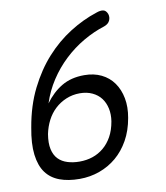

<svg xmlns="http://www.w3.org/2000/svg" viewBox="-84 -809 767 888"><g transform="rotate(-10 300.0 -364.5)"><path d="M232 -69Q265 -69 293.5 -78.5Q322 -88 345.5 -107.5Q369 -127 385.5 -156.5Q402 -186 409 -227Q414 -259 408 -287Q402 -315 386.5 -335.5Q371 -356 345.5 -368Q320 -380 287 -380Q253 -380 223 -367.5Q193 -355 170 -333.5Q147 -312 132 -283Q117 -254 110 -220Q103 -178 109.5 -149Q116 -120 133 -102.5Q150 -85 176 -77Q202 -69 232 -69ZM428 -734Q447 -741 460.5 -738.5Q474 -736 481 -718Q486 -702 479 -687Q472 -672 452 -665Q401 -649 352 -620.5Q303 -592 261 -552.5Q219 -513 187 -464Q155 -415 137 -359Q171 -406 215.5 -432.5Q260 -459 322 -459Q367 -459 402 -442Q437 -425 459 -394Q481 -363 489 -321Q497 -279 488 -229Q478 -171 453 -126.5Q428 -82 392.5 -52Q357 -22 312.5 -6Q268 10 219 10Q165 10 125 -5Q85 -20 61.5 -52Q38 -84 31.5 -136.5Q25 -189 39 -263Q56 -363 95 -441Q134 -519 186 -576.5Q238 -634 300.5 -673.5Q363 -713 428 -734Z"/></g></svg>

Font: Maple Mono Light
Style: Italic
Weight: 300
Italic angle: -10°
Monospace: yes
Designer: subframe7536
Version: Version 7.000